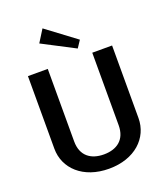

<svg xmlns="http://www.w3.org/2000/svg" viewBox="-160 -990 962 1115"><g transform="rotate(-20 321.0 -433.0)"><path d="M187.5 -805.8 387.5 -701.7 416.7 -745.8 235 -881.7ZM60.8 -201.7C60.8 -79.2 160.8 16.7 320.8 16.7C480.8 16.7 580.8 -79.2 580.8 -201.7V-650H458.3V-201.7C458.3 -111.7 400 -71.7 320.8 -71.7C241.7 -71.7 183.3 -111.7 183.3 -201.7V-650H60.8Z"/></g></svg>

Font: Boon SemiBold
Style: Regular
Weight: 600
Designer: Sungsit Sawaiwan
Foundry: FontUni
Version: Version 2.0